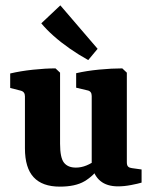

<svg xmlns="http://www.w3.org/2000/svg" viewBox="-20 -688 566 716"><path d="M355 -69Q329 -32 295 -12Q261 8 203 8Q138 8 105.5 -27Q73 -62 73 -135V-329Q73 -346 57 -350L18 -360V-414Q56 -423 102.5 -428Q149 -433 187 -433L204 -417V-152Q204 -100 218.5 -81.5Q233 -63 263 -63Q283 -63 302.5 -71Q322 -79 340 -93ZM508 -7Q495 -3 469 2Q443 7 420 7Q379 7 354.5 -13Q330 -33 322 -73V-330Q322 -348 306 -351L264 -361V-415Q303 -424 350 -428.5Q397 -433 436 -433L453 -417V-83Q453 -71 458 -66.5Q463 -62 472 -61L508 -56ZM344 -506 309 -464Q273 -484 240 -507Q207 -530 180 -554Q153 -578 134 -601L205 -668Z"/></svg>

Font: Yrsa
Style: Regular
Weight: 400
Designer: Anna Giedrys (Yrsa+Rasa design), David Brezina (Yrsa art-direction, Rasa art-direction, design)
Foundry: Rosetta Type Foundry
Version: Version 2.004